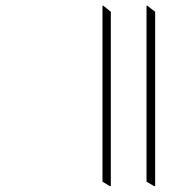

<svg xmlns="http://www.w3.org/2000/svg" viewBox="-20 -634 665 667"><path d="M516 13 489 -3V-614H492L519 -593V12ZM362 13 336 -3V-614H339L365 -593V12Z"/></svg>

Font: Noto Serif Bengali ExtraLight
Style: Regular
Weight: 250
Version: Version 2.003